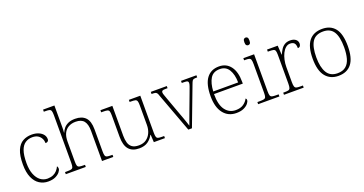

<svg xmlns="http://www.w3.org/2000/svg" viewBox="-38 -1440 4040 2131"><g transform="rotate(-20 1982.0 -375.0)"><path d="M264 10Q208 10 162 -19Q116 -48 89 -109Q62 -170 62 -263Q62 -370 88.5 -431Q115 -492 161 -517.5Q207 -543 265 -543Q311 -543 345.5 -528.5Q380 -514 399 -490Q418 -466 418 -435Q418 -424 413.5 -416.5Q409 -409 400.5 -405Q392 -401 380 -401Q380 -430 367 -455.5Q354 -481 328.5 -497Q303 -513 262 -513Q216 -513 180 -489.5Q144 -466 124.5 -412Q105 -358 105 -264Q105 -186 126.5 -132Q148 -78 184.5 -50.5Q221 -23 268 -23Q308 -24 335.5 -36.5Q363 -49 381.5 -70Q400 -91 411 -116Q416 -110 418.5 -103Q421 -96 421 -86Q421 -69 403 -46Q385 -23 350.5 -6.5Q316 10 264 10Z M473 0V-25H495Q529 -25 545.5 -29Q562 -33 567.5 -48.5Q573 -64 573 -98V-659Q573 -695 567.5 -711Q562 -727 546.5 -731Q531 -735 503 -735H481V-760H615V-494Q615 -484 614.5 -473Q614 -462 613 -453Q612 -444 612 -439H614Q625 -466 644.5 -489.5Q664 -513 697 -528Q730 -543 779 -543Q858 -543 900.5 -499.5Q943 -456 943 -359V-98Q943 -64 948.5 -48.5Q954 -33 970.5 -29Q987 -25 1020 -25H1034V0H901V-357Q901 -434 871 -472Q841 -510 773 -510Q725 -510 689 -490Q653 -470 634 -431Q615 -392 615 -331V-97Q615 -63 620.5 -48Q626 -33 643 -29Q660 -25 693 -25H709V0Z M1339 10Q1258 10 1217 -37.5Q1176 -85 1176 -184V-439Q1176 -473 1170.5 -488Q1165 -503 1148.5 -507Q1132 -511 1098 -511H1077V-536H1218V-183Q1218 -137 1228.5 -100.5Q1239 -64 1267 -43.5Q1295 -23 1347 -23Q1400 -23 1435 -48.5Q1470 -74 1488 -115Q1506 -156 1506 -205V-438Q1506 -472 1500.5 -487.5Q1495 -503 1478.5 -507Q1462 -511 1428 -511H1413V-536H1548V-97Q1548 -64 1553.5 -48.5Q1559 -33 1574 -29Q1589 -25 1618 -25H1644V0H1513L1508 -89H1504Q1482 -46 1442 -18Q1402 10 1339 10Z M1749 -462Q1742 -486 1734 -496Q1726 -506 1712.5 -508.5Q1699 -511 1672 -511V-536H1861V-511H1839Q1808 -511 1799 -505Q1790 -499 1790 -485Q1790 -473 1798.5 -450.5Q1807 -428 1814 -407L1888 -203Q1899 -176 1910 -143.5Q1921 -111 1931 -83.5Q1941 -56 1946 -37Q1953 -56 1968.5 -99.5Q1984 -143 2008 -206L2071 -374Q2087 -417 2096.5 -443Q2106 -469 2106 -484Q2106 -499 2096.5 -505Q2087 -511 2055 -511H2029V-536H2211V-511H2207Q2183 -511 2171 -508Q2159 -505 2152 -493.5Q2145 -482 2136 -457L1963 0H1920Z M2487 10Q2391 10 2335 -61Q2279 -132 2279 -262Q2279 -404 2330.5 -473.5Q2382 -543 2478 -543Q2564 -543 2613.5 -478Q2663 -413 2663 -294V-273H2323Q2322 -147 2368 -85Q2414 -23 2491 -23Q2547 -23 2582.5 -47.5Q2618 -72 2635 -107Q2640 -104 2643 -99Q2646 -94 2646 -86Q2646 -68 2628 -45.5Q2610 -23 2575 -6.5Q2540 10 2487 10ZM2619 -303Q2618 -397 2583 -454.5Q2548 -512 2477 -512Q2399 -512 2364.5 -455.5Q2330 -399 2325 -303Z M2745 0V-25H2772Q2806 -25 2822.5 -29Q2839 -33 2844.5 -48Q2850 -63 2850 -97V-435Q2850 -471 2844.5 -487Q2839 -503 2823.5 -507Q2808 -511 2780 -511H2765V-536H2892V-98Q2892 -64 2897.5 -48.5Q2903 -33 2920 -29Q2937 -25 2970 -25H2996V0ZM2866 -653Q2853 -653 2844.5 -662.5Q2836 -672 2836 -698Q2836 -724 2844.5 -733.5Q2853 -743 2866 -743Q2880 -743 2888 -733.5Q2896 -724 2896 -698Q2896 -672 2888 -662.5Q2880 -653 2866 -653Z M3050 0V-25H3068Q3096 -25 3111.5 -29Q3127 -33 3132.5 -49.5Q3138 -66 3138 -101V-439Q3138 -473 3132.5 -488Q3127 -503 3110.5 -507Q3094 -511 3060 -511H3045V-536H3171L3178 -427H3180Q3193 -456 3209.5 -483Q3226 -510 3253 -527Q3280 -544 3319 -544Q3361 -544 3384.5 -525Q3408 -506 3408 -475Q3408 -459 3399.5 -446.5Q3391 -434 3372 -434Q3372 -463 3365 -479.5Q3358 -496 3343.5 -503.5Q3329 -511 3307 -511Q3278 -511 3254.5 -491Q3231 -471 3214.5 -438Q3198 -405 3189 -364Q3180 -323 3180 -280V-100Q3180 -65 3186 -49Q3192 -33 3207 -29Q3222 -25 3250 -25H3283V0Z M3693 10Q3596 10 3541 -58Q3486 -126 3486 -267Q3486 -407 3539.5 -475Q3593 -543 3697 -543Q3795 -543 3848 -477Q3901 -411 3901 -267Q3901 -126 3848 -58Q3795 10 3693 10ZM3693 -21Q3754 -21 3790.5 -51Q3827 -81 3842.5 -136.5Q3858 -192 3858 -267Q3858 -392 3819.5 -452Q3781 -512 3697 -512Q3607 -512 3568 -451Q3529 -390 3529 -267Q3529 -150 3568 -85.5Q3607 -21 3693 -21Z"/></g></svg>

Font: Noto Serif Thai ExtraLight
Style: Regular
Weight: 250
Version: Version 2.001